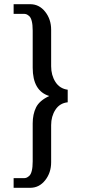

<svg xmlns="http://www.w3.org/2000/svg" viewBox="-20 -770 447 916"><path d="M303 -342V-282Q265 -278 244.5 -246.5Q224 -215 224 -173V4Q224 54 195.5 90Q167 126 124 126H45V80H91Q99 80 104.5 78.5Q110 77 118.5 70Q127 63 131.5 45.5Q136 28 136 0V-181Q136 -225 152 -257.5Q168 -290 215 -312Q136 -336 136 -447V-624Q136 -652 131.5 -669.5Q127 -687 118.5 -694Q110 -701 104.5 -702.5Q99 -704 91 -704H45V-750H124Q167 -750 195.5 -714Q224 -678 224 -628V-454Q224 -411 244.5 -379Q265 -347 303 -342Z"/></svg>

Font: Baumans
Style: Regular
Weight: 400
Designer: Henadij Zarechnjuk
Foundry: Cyreal (www.cyreal.org)
Version: Version 001.001